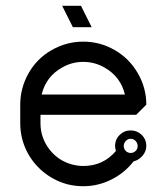

<svg xmlns="http://www.w3.org/2000/svg" viewBox="-20 -644 575 664"><path d="M195 -624H260L297 -550H232ZM50 -282V-218Q50 -169 70.5 -125.5Q91 -82 128 -51Q165 -20 212 -7Q239 0 268 0Q319 0 365 -23Q411 -46 442 -86Q460 -90 473 -105.5Q486 -121 486 -139Q486 -162 470 -177.5Q454 -193 432 -193Q410 -193 394 -177.5Q378 -162 378 -139Q378 -131 381 -122Q337 -70 268 -70Q249 -70 230 -75Q181 -88 150.5 -128Q120 -168 120 -218V-247H268H451L486 -282Q486 -340 456.5 -391Q427 -442 376.5 -471Q326 -500 268 -500Q210 -500 159 -471Q108 -442 79 -391Q50 -340 50 -282ZM342 -410Q397 -379 412 -317H268H124Q139 -379 194 -410Q228 -430 268 -430Q308 -430 342 -410ZM415 -156.5Q422 -164 432 -164Q442 -164 449 -156.5Q456 -149 456 -139Q456 -129 449 -122Q442 -115 432 -115Q422 -115 415 -122Q408 -129 408 -139Q408 -149 415 -156.5Z"/></svg>

Font: Sakbunderan
Style: Regular
Weight: 400
Version: Version 1.00